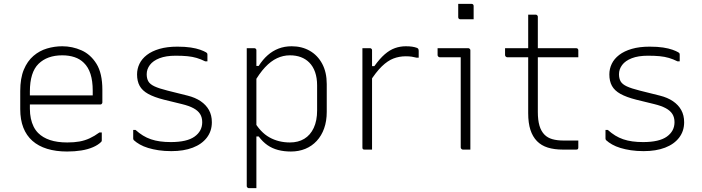

<svg xmlns="http://www.w3.org/2000/svg" viewBox="-20 -776 3640 996"><path d="M303 -536Q355 -536 402.5 -515Q450 -494 480.5 -445Q511 -396 511 -310V-245Q511 -242 509.5 -239.5Q508 -237 506 -235.5Q504 -234 500 -234H212Q196 -234 180 -234Q164 -234 148 -234H129L107 -281H461Q461 -287 461 -293.5Q461 -300 461 -306Q461 -356 449.5 -392Q438 -428 415 -450Q395 -470 366.5 -479.5Q338 -489 303 -489Q225 -489 180 -445Q135 -401 135 -301V-212Q135 -185 140 -161.5Q145 -138 154.5 -119Q164 -100 178 -86Q202 -62 239.5 -49.5Q277 -37 329 -37Q365 -37 392.5 -42Q420 -47 445 -58.5Q470 -70 496 -89H508Q508 -77 508 -66.5Q508 -56 508 -48Q508 -46 507.5 -44Q507 -42 505 -40Q489 -24 462.5 -12.5Q436 -1 402 4.5Q368 10 328 10Q270 10 224.5 -4Q179 -18 148 -45.5Q117 -73 101 -114Q85 -155 85 -210V-304Q85 -370 103.5 -414.5Q122 -459 153.5 -486Q185 -513 224 -524.5Q263 -536 303 -536Z M866 -39Q950 -39 989.5 -67.5Q1029 -96 1029 -142Q1029 -167 1018 -184.5Q1007 -202 984 -214.5Q961 -227 924 -236L830 -259Q779 -272 748.5 -289Q718 -306 704.5 -330.5Q691 -355 691 -390Q691 -419 703.5 -445Q716 -471 742 -491Q768 -511 807.5 -522.5Q847 -534 900 -534Q941 -534 970 -529.5Q999 -525 1018.5 -518Q1038 -511 1048 -505Q1052 -503 1053.5 -501Q1055 -499 1055.5 -497Q1056 -495 1056 -492Q1056 -483 1056 -475.5Q1056 -468 1056 -458H1044Q1022 -469 1000 -475.5Q978 -482 952 -484.5Q926 -487 891 -487Q841 -487 807.5 -474Q774 -461 757.5 -439Q741 -417 741 -391Q741 -369 749.5 -354Q758 -339 781.5 -328Q805 -317 849 -306L953 -280Q993 -270 1021 -251Q1049 -232 1064 -205Q1079 -178 1079 -142Q1079 -96 1053 -62Q1027 -28 980 -10Q933 8 869 8Q833 8 803 3.5Q773 -1 748.5 -8.5Q724 -16 705.5 -26.5Q687 -37 674 -49Q673 -51 672 -52.5Q671 -54 671 -57Q671 -68 671 -80Q671 -92 671 -102H683Q702 -85 721.5 -73Q741 -61 763 -53.5Q785 -46 810.5 -42.5Q836 -39 866 -39Z M1260 -526Q1267 -526 1273.5 -526Q1280 -526 1286.5 -526Q1293 -526 1299 -526Q1303 -526 1305 -524.5Q1307 -523 1308.5 -521Q1310 -519 1310 -515Q1310 -426 1310 -336.5Q1310 -247 1310 -157.5Q1310 -68 1310 21.5Q1310 111 1310 200Q1304 200 1297.5 200Q1291 200 1284.5 200Q1278 200 1271 200Q1268 200 1265.5 198.5Q1263 197 1261.5 194.5Q1260 192 1260 189Q1260 112 1260 35Q1260 -42 1260 -118.5Q1260 -195 1260 -272Q1260 -349 1260 -426Q1260 -449 1260 -474.5Q1260 -500 1260 -526ZM1493 -536Q1546 -536 1587 -512.5Q1628 -489 1651.5 -445Q1675 -401 1675 -340V-196Q1675 -148 1661.5 -110Q1648 -72 1623 -45Q1598 -18 1564 -4Q1530 10 1489 10Q1453 10 1422.5 2Q1392 -6 1367.5 -23Q1343 -40 1322 -68H1295V-152Q1330 -90 1377.5 -63.5Q1425 -37 1484 -37Q1527 -37 1558.5 -56Q1590 -75 1607.5 -112.5Q1625 -150 1625 -203V-333Q1625 -372 1614.5 -402Q1604 -432 1584 -452Q1566 -470 1541 -479.5Q1516 -489 1484 -489Q1449 -489 1417 -474Q1385 -459 1355 -427Q1325 -395 1295 -342V-434H1322Q1343 -467 1368.5 -489.5Q1394 -512 1425 -524Q1456 -536 1493 -536Z M1896 -433H1922Q1950 -472 1976 -494.5Q2002 -517 2029 -526.5Q2056 -536 2085 -536Q2104 -536 2117.5 -534Q2131 -532 2142 -528Q2148 -526 2150 -522Q2152 -518 2152 -511Q2152 -507 2152 -502.5Q2152 -498 2152 -494Q2152 -490 2152 -485.5Q2152 -481 2152 -477H2140Q2129 -480 2116 -482Q2103 -484 2085 -484Q2051 -484 2021 -472.5Q1991 -461 1960.5 -431.5Q1930 -402 1896 -348ZM1910 0Q1904 0 1897.5 0Q1891 0 1884.5 0Q1878 0 1871 0Q1868 0 1866 -0.5Q1864 -1 1862.5 -2.5Q1861 -4 1860.5 -6Q1860 -8 1860 -11Q1860 -16 1860 -47Q1860 -78 1860 -125Q1860 -172 1860 -226Q1860 -280 1860 -332.5Q1860 -385 1860 -426Q1860 -462 1860 -488Q1860 -514 1860 -526Q1867 -526 1873.5 -526Q1880 -526 1886.5 -526Q1893 -526 1899 -526Q1903 -526 1905 -524.5Q1907 -523 1908.5 -521Q1910 -519 1910 -515Q1910 -509 1910 -471Q1910 -433 1910 -375Q1910 -317 1910 -249.5Q1910 -182 1910 -116.5Q1910 -51 1910 0Z M2370 -11Q2370 -58 2370 -104.5Q2370 -151 2370 -198Q2370 -245 2370 -292Q2370 -339 2370 -385.5Q2370 -432 2370 -479H2350Q2339 -479 2328 -479Q2317 -479 2305.5 -479Q2294 -479 2283 -479Q2272 -479 2261 -479Q2257 -479 2253.5 -482.5Q2250 -486 2250 -490Q2250 -499 2250 -508Q2250 -517 2250 -526Q2266 -526 2282 -526Q2298 -526 2314 -526Q2330 -526 2345.5 -526Q2361 -526 2377 -526Q2393 -526 2409 -526Q2412 -526 2414.5 -524.5Q2417 -523 2418.5 -520.5Q2420 -518 2420 -515Q2420 -461 2420 -407.5Q2420 -354 2420 -301Q2420 -248 2420 -194.5Q2420 -141 2420 -87Q2420 -73 2420 -58.5Q2420 -44 2420 -29.5Q2420 -15 2420 0Q2410 0 2400.5 0Q2391 0 2381 0Q2377 0 2373.5 -3.5Q2370 -7 2370 -11ZM2357 -756Q2366 -756 2374.5 -756Q2383 -756 2391.5 -756Q2400 -756 2408.5 -756Q2417 -756 2426 -756Q2431 -756 2434 -753Q2437 -750 2437 -745V-676Q2428 -676 2419.5 -676Q2411 -676 2402.5 -676Q2394 -676 2385.5 -676Q2377 -676 2368 -676Q2363 -676 2360 -679Q2357 -682 2357 -687Z M2600 -526H2969Q2974 -526 2977 -523Q2980 -520 2980 -515Q2980 -509 2980 -503Q2980 -497 2980 -491.5Q2980 -486 2980 -479H2611Q2609 -479 2607 -480Q2605 -481 2603.5 -482.5Q2602 -484 2601 -486Q2600 -488 2600 -490Q2600 -497 2600 -502.5Q2600 -508 2600 -514Q2600 -520 2600 -526ZM2980 -47Q2980 -38 2980 -29Q2980 -20 2980 -11Q2980 -5 2977.5 -2.5Q2975 0 2969 0Q2960 0 2951.5 0Q2943 0 2934.5 0Q2926 0 2917.5 0Q2909 0 2900 0Q2855 0 2821.5 -10.5Q2788 -21 2765.5 -44Q2743 -67 2731.5 -102.5Q2720 -138 2720 -189Q2720 -239 2720 -289Q2720 -339 2720 -389Q2720 -439 2720 -489.5Q2720 -540 2720 -591Q2720 -618 2720 -645.5Q2720 -673 2720 -700Q2730 -700 2739.5 -700Q2749 -700 2759 -700Q2762 -700 2764.5 -698.5Q2767 -697 2768.5 -694.5Q2770 -692 2770 -689Q2770 -627 2770 -565.5Q2770 -504 2770 -442Q2770 -380 2770 -318.5Q2770 -257 2770 -195Q2770 -153 2778.5 -124Q2787 -95 2805 -77Q2821 -61 2845.5 -54Q2870 -47 2904 -47Q2914 -47 2924.5 -47Q2935 -47 2945 -47Q2955 -47 2965 -47Z M3316 -39Q3400 -39 3439.5 -67.5Q3479 -96 3479 -142Q3479 -167 3468 -184.5Q3457 -202 3434 -214.5Q3411 -227 3374 -236L3280 -259Q3229 -272 3198.5 -289Q3168 -306 3154.5 -330.5Q3141 -355 3141 -390Q3141 -419 3153.5 -445Q3166 -471 3192 -491Q3218 -511 3257.5 -522.5Q3297 -534 3350 -534Q3391 -534 3420 -529.5Q3449 -525 3468.5 -518Q3488 -511 3498 -505Q3502 -503 3503.5 -501Q3505 -499 3505.5 -497Q3506 -495 3506 -492Q3506 -483 3506 -475.5Q3506 -468 3506 -458H3494Q3472 -469 3450 -475.5Q3428 -482 3402 -484.5Q3376 -487 3341 -487Q3291 -487 3257.5 -474Q3224 -461 3207.5 -439Q3191 -417 3191 -391Q3191 -369 3199.5 -354Q3208 -339 3231.5 -328Q3255 -317 3299 -306L3403 -280Q3443 -270 3471 -251Q3499 -232 3514 -205Q3529 -178 3529 -142Q3529 -96 3503 -62Q3477 -28 3430 -10Q3383 8 3319 8Q3283 8 3253 3.5Q3223 -1 3198.5 -8.5Q3174 -16 3155.5 -26.5Q3137 -37 3124 -49Q3123 -51 3122 -52.5Q3121 -54 3121 -57Q3121 -68 3121 -80Q3121 -92 3121 -102H3133Q3152 -85 3171.5 -73Q3191 -61 3213 -53.5Q3235 -46 3260.5 -42.5Q3286 -39 3316 -39Z"/></svg>

Font: Recursive Sans Linear Light
Style: Regular
Weight: 300
Version: Version 1.085